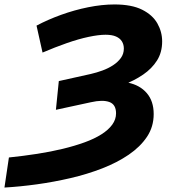

<svg xmlns="http://www.w3.org/2000/svg" viewBox="-100 -731 776 862"><path d="M-80 111 -60 -24Q7 -31 68 -40.5Q129 -50 182.5 -63Q236 -76 280 -92Q324 -108 355.5 -128Q387 -148 404 -171.5Q421 -195 421 -222Q421 -262 391 -273Q361 -284 308 -272L151 -238L164 -367L308 -399Q334 -405 360 -414.5Q386 -424 407.5 -438Q429 -452 442.5 -470.5Q456 -489 456 -513Q456 -531 447.5 -545Q439 -559 421 -567Q403 -575 374 -575Q343 -575 298 -565.5Q253 -556 200 -537.5Q147 -519 91 -495L64 -616Q115 -643 174.5 -664.5Q234 -686 296 -698.5Q358 -711 414 -711Q491 -711 538 -687.5Q585 -664 606.5 -626Q628 -588 628 -545Q628 -496 605 -459.5Q582 -423 542.5 -396Q503 -369 454 -350.5Q405 -332 352 -320V-352Q421 -371 474.5 -360Q528 -349 559 -313Q590 -277 590 -219Q590 -162 560 -117Q530 -72 478 -36.5Q426 -1 359 25Q292 51 217 68.5Q142 86 66 96.5Q-10 107 -80 111Z"/></svg>

Font: Montserrat Thin
Style: Bold Italic
Weight: 700
Italic angle: -11.3°
Version: Version 9.000